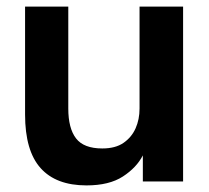

<svg xmlns="http://www.w3.org/2000/svg" viewBox="-20 -550 635 582"><path d="M242 12Q150 12 103 -40.5Q56 -93 56 -203V-530H187V-221Q187 -161 210.5 -130.5Q234 -100 290 -100Q330 -100 354.5 -117Q379 -134 391 -161Q403 -188 403 -221V-530H535V0H413V-79Q394 -42 352.5 -15Q311 12 242 12Z"/></svg>

Font: Golos Text SemiBold
Style: Regular
Weight: 600
Designer: A.Korolkova, Vitaly Kuzmin
Foundry: ParaType Ltd
Version: Version 2.004